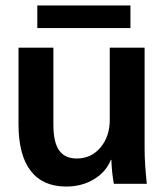

<svg xmlns="http://www.w3.org/2000/svg" viewBox="-20 -675 601 705"><path d="M48 0ZM48 -218V-500H176V-217Q176 -153 197 -123Q218 -93 262 -93Q315 -93 349 -133.5Q383 -174 383 -234V-500H511V-127Q511 -76 519 0H398Q390 -45 389 -88H387Q369 -43 324.5 -16.5Q280 10 223 10Q137 10 92.5 -48Q48 -106 48 -218ZM117 -655H459V-572H117Z"/></svg>

Font: Sarabun
Style: Bold
Weight: 700
Designer: Suppakit Chalermlarp | Katatrad Co.,Ltd.
Foundry: Cadson Demak Co.,Ltd.
Version: Version 1.000; ttfautohint (v1.6)